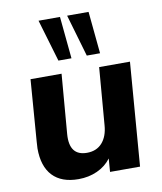

<svg xmlns="http://www.w3.org/2000/svg" viewBox="-87 -848 780 926"><g transform="rotate(-10 303.0 -385.0)"><path d="M565 -507 525 0H378L383 -65Q357 -30 315 -11Q273 8 223 8Q140 8 96.5 -38Q53 -84 53 -172Q53 -182 55 -206L78 -507H230L206 -215Q198 -110 285 -110Q332 -110 359.5 -141Q387 -172 391 -226L414 -507ZM226 -572 165 -778H270L290 -572ZM365 -572 305 -778H410L430 -572Z"/></g></svg>

Font: Muli ExtraBold
Style: Italic
Weight: 800
Italic angle: -4.541°
Designer: Vernon Adams
Foundry: Vernon Adams
Version: Version 2.000